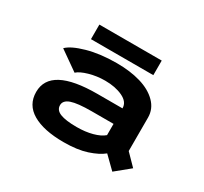

<svg xmlns="http://www.w3.org/2000/svg" viewBox="-137 -843 1123 1056"><g transform="rotate(30 425.0 -315.5)"><path d="M215.5 -647.5H611.5V-555H215.5ZM405.5 -512Q490.5 -512 557 -492.5Q623.5 -473 663.2 -433Q703 -393 703 -338V-126L771.5 -56L681.5 17.5L607 -55.5Q573.5 -28 514 -8.5Q454.5 11 368 11Q241 11 170.2 -30.5Q99.5 -72 99.5 -153.5Q99.5 -312 397 -312H556V-312.5Q556 -352.5 509.5 -374.5Q463 -396.5 398 -396.5Q346 -396.5 298 -382.8Q250 -369 229.5 -350L108 -435.5Q139 -466.5 219.5 -489.2Q300 -512 405.5 -512ZM388.5 -97Q443 -97 487.5 -109Q532 -121 556 -142V-213.5H418Q328 -213.5 288.8 -199.8Q249.5 -186 249.5 -156Q249.5 -124.5 284.2 -110.8Q319 -97 388.5 -97Z"/></g></svg>

Font: League Mono Wide SemiBold
Style: Regular
Weight: 600
Width: 8
Designer: Tyler Finck
Foundry: The League of Moveable Type / Tyler Finck
Version: Version 2.210